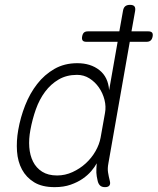

<svg xmlns="http://www.w3.org/2000/svg" viewBox="-20 -760 649 790"><path d="M378 -88Q370 -73 355.5 -56Q341 -39 320 -24.5Q299 -10 270.5 0Q242 10 205 10Q153 10 120.5 -10Q88 -30 70.5 -62.5Q53 -95 50 -137.5Q47 -180 55 -225Q64 -277 83.5 -326.5Q103 -376 133 -414.5Q163 -453 204 -476.5Q245 -500 298 -500Q353 -500 389 -471.5Q425 -443 429 -389L464 -588H335Q324 -588 320 -593.5Q316 -599 318 -610Q320 -621 325.5 -626Q331 -631 342 -631H471L486 -715Q488 -728 495 -734Q502 -740 515 -740Q528 -740 533 -734Q538 -728 536 -715L521 -631H590Q601 -631 605.5 -626Q610 -621 608 -610Q606 -599 600 -593.5Q594 -588 583 -588H514L426 -88Q422 -67 424.5 -51Q427 -35 432 -15Q435 -3 430 3.5Q425 10 412 10Q399 10 392 3.5Q385 -3 382 -15Q377 -36 376.5 -49.5Q376 -63 378 -88ZM215 -38Q248 -38 278.5 -52Q309 -66 333 -88Q357 -110 373 -138Q389 -166 394 -194L412 -295Q417 -321 410 -349Q403 -377 387 -400Q371 -423 348 -437.5Q325 -452 297 -452Q254 -452 221.5 -433Q189 -414 165.5 -382.5Q142 -351 127.5 -310Q113 -269 105 -225Q98 -188 100.5 -154.5Q103 -121 116 -95Q129 -69 153.5 -53.5Q178 -38 215 -38Z"/></svg>

Font: Maple Mono Thin
Style: Italic
Weight: 250
Italic angle: -10°
Monospace: yes
Designer: subframe7536
Version: Version 7.000